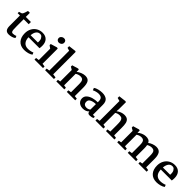

<svg xmlns="http://www.w3.org/2000/svg" viewBox="448 -2584 4363 4363"><g transform="rotate(45 2629.0 -403.0)"><path d="M231 -546H395V-475H234V-252Q234 -175 237.5 -139Q241 -103 252.5 -85.5Q264 -68 291 -68Q312 -68 342.5 -75Q373 -82 385 -90L405 -42Q380 -17 330.5 -2.5Q281 12 236 12Q172 12 143 -25Q114 -62 114 -142V-475H40V-518Q87 -530 102.5 -536.5Q118 -543 130 -562Q145 -588 171 -677H231Z M961 -346Q961 -302 954 -263H601Q603 -170 648.5 -118Q694 -66 778 -66Q815 -66 857 -74.5Q899 -83 925 -96L946 -48Q914 -20 853 -3.5Q792 13 732 13Q610 12 543 -63Q476 -138 476 -267Q476 -352 512 -419.5Q548 -487 612 -525Q676 -563 758 -563Q854 -563 907.5 -506Q961 -449 961 -346ZM602 -329H836Q837 -340 837 -362Q837 -436 805 -466Q785 -504 735 -504Q680 -504 644.5 -459Q609 -414 602 -329Z M1264 -747Q1264 -710 1237 -686Q1210 -662 1174 -662Q1143 -662 1120.5 -682Q1098 -702 1098 -734Q1098 -769 1126 -794Q1154 -819 1188 -819Q1225 -819 1244.5 -799.5Q1264 -780 1264 -747ZM1253 -548V-62L1329 -51V0H1056V-51L1133 -62V-427L1067 -475V-511L1224 -558Z M1471 -62V-699L1398 -720V-773L1571 -794L1594 -784V-63L1681 -51V0H1397V-51Z M1822 -61V-431L1754 -472V-514L1903 -558L1930 -549V-478Q1968 -512 2026.5 -535Q2085 -558 2136 -558Q2222 -558 2256.5 -504Q2291 -450 2291 -332V-61L2365 -51V0H2095V-51L2168 -62V-313Q2168 -372 2160 -405.5Q2152 -439 2130 -455Q2108 -471 2066 -471Q2040 -471 2006.5 -461Q1973 -451 1946 -431V-62L2014 -51V0H1758V-51Z M2882 -371V-51H2944V-11Q2926 0 2897 6.5Q2868 13 2840 13Q2804 13 2788 -1.5Q2772 -16 2771 -49Q2716 13 2616 13Q2565 13 2525 -6.5Q2485 -26 2463 -61Q2441 -96 2441 -140Q2441 -206 2490 -249Q2539 -292 2612 -311.5Q2685 -331 2759 -331V-361Q2759 -429 2728 -456Q2697 -483 2636 -483Q2603 -483 2561 -472Q2519 -461 2488 -444L2465 -499Q2499 -527 2562.5 -542.5Q2626 -558 2679 -558Q2776 -558 2829 -515Q2882 -472 2882 -371ZM2565 -158Q2565 -61 2668 -61Q2692 -61 2717.5 -71Q2743 -81 2758 -95L2759 -271Q2684 -271 2624.5 -244Q2565 -217 2565 -158Z M3087 -62V-699L3009 -720V-773L3185 -794L3210 -784L3209 -560L3204 -487Q3244 -521 3295 -539.5Q3346 -558 3391 -558Q3458 -558 3493.5 -530Q3529 -502 3542 -447Q3555 -392 3554 -300V-62L3624 -51V0H3353V-51L3431 -62V-264Q3431 -342 3425 -384.5Q3419 -427 3396 -450.5Q3373 -474 3325 -474Q3257 -474 3210 -440V-62L3272 -51V0H3015V-51Z M3779 -62V-431L3711 -472V-514L3860 -558L3887 -549V-478Q3920 -510 3974 -533.5Q4028 -557 4075 -558Q4131 -561 4167.5 -544.5Q4204 -528 4222 -487Q4260 -518 4315 -538Q4370 -558 4419 -558Q4507 -558 4544.5 -501.5Q4582 -445 4582 -325V-62L4659 -51V0H4396V-51L4459 -62V-306Q4459 -368 4451 -403Q4443 -438 4420.5 -455Q4398 -472 4355 -472Q4326 -472 4296 -462.5Q4266 -453 4239 -436Q4248 -399 4248 -334V-62L4321 -51V0H4053V-51L4125 -63V-312Q4125 -370 4116.5 -404.5Q4108 -439 4086 -455.5Q4064 -472 4023 -472Q3995 -472 3963 -462Q3931 -452 3903 -431V-62L3972 -51V0H3715V-51Z M5212 -346Q5212 -302 5205 -263H4852Q4854 -170 4899.5 -118Q4945 -66 5029 -66Q5066 -66 5108 -74.5Q5150 -83 5176 -96L5197 -48Q5165 -20 5104 -3.5Q5043 13 4983 13Q4861 12 4794 -63Q4727 -138 4727 -267Q4727 -352 4763 -419.5Q4799 -487 4863 -525Q4927 -563 5009 -563Q5105 -563 5158.5 -506Q5212 -449 5212 -346ZM4853 -329H5087Q5088 -340 5088 -362Q5088 -436 5056 -466Q5036 -504 4986 -504Q4931 -504 4895.5 -459Q4860 -414 4853 -329Z"/></g></svg>

Font: Martel
Style: Bold
Weight: 700
Designer: Dan Reynolds
Foundry: Dan Reynolds
Version: Version 1.001; ttfautohint (v1.1) -l 5 -r 5 -G 72 -x 0 -D la